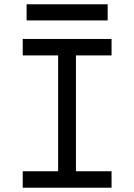

<svg xmlns="http://www.w3.org/2000/svg" viewBox="-20 -875 626 895"><path d="M85.9 0V-76.7H251V-616.7H85.9V-693.4H500V-616.7H334V-76.7H500V0ZM104 -779.8V-855H481.9V-779.8Z"/></svg>

Font: Cascadia Code PL SemiLight
Style: Regular
Weight: 350
Monospace: yes
Designer: Aaron Bell
Foundry: Saja Typeworks
Version: Version 2404.023; ttfautohint (v1.8.4)